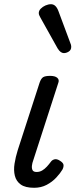

<svg xmlns="http://www.w3.org/2000/svg" viewBox="-20 -875 358 911"><path d="M142 16Q100 16 78.5 0.5Q57 -15 50.5 -41Q44 -67 49 -98.5Q54 -130 64 -162L168 -483Q175 -503 185 -509Q195 -515 218 -515Q241 -515 251.5 -506Q262 -497 257 -483L138 -115Q133 -102 131.5 -89Q130 -76 134.5 -67.5Q139 -59 154 -59Q168 -59 180 -66Q192 -73 202.5 -84.5Q213 -96 221 -107Q227 -116 238.5 -119Q250 -122 265 -112Q281 -102 281.5 -91.5Q282 -81 276 -70Q266 -53 247 -32.5Q228 -12 201.5 2Q175 16 142 16ZM283 -623Q276 -623 268.5 -628Q261 -633 253 -646L172 -791Q169 -797 166.5 -802Q164 -807 164 -813Q164 -824 173 -833.5Q182 -843 195.5 -849Q209 -855 222 -855Q245 -855 257 -823L314 -670Q316 -666 317 -661.5Q318 -657 318 -653Q318 -638 306.5 -630.5Q295 -623 283 -623Z"/></svg>

Font: Playwrite DK Uloopet
Style: Regular
Weight: 400
Designer: Veronika Burian, José Scaglione
Foundry: TypeTogether
Version: Version 1.002